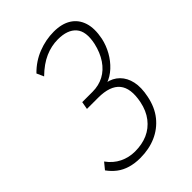

<svg xmlns="http://www.w3.org/2000/svg" viewBox="-210 -812 919 919"><g transform="rotate(-45 249.0 -352.5)"><path d="M189 8Q153 8 122.5 -1Q92 -10 69 -27.5Q46 -45 28 -70L55 -103Q81 -67 117 -49.5Q153 -32 194 -32Q242 -32 279.5 -48.5Q317 -65 343 -98.5Q369 -132 379 -181Q395 -261 363 -300Q331 -339 251 -339H175L182 -378H252Q294 -378 328 -396Q362 -414 386 -449.5Q410 -485 421 -534Q436 -605 406.5 -639Q377 -673 312 -673Q268 -673 225.5 -654.5Q183 -636 140 -594L124 -630Q165 -672 217.5 -692.5Q270 -713 324 -713Q378 -713 413 -691Q448 -669 461.5 -627.5Q475 -586 463 -526Q455 -489 436 -455Q417 -421 389.5 -395.5Q362 -370 328 -358V-363Q366 -356 391 -331Q416 -306 424.5 -267Q433 -228 422 -175Q410 -115 377.5 -74.5Q345 -34 297 -13Q249 8 189 8Z"/></g></svg>

Font: Nunito Sans 10pt Condensed ExtraLight
Style: Italic
Weight: 250
Width: 3
Italic angle: -9°
Designer: Vernon Adams
Foundry: Vernon Adams
Version: Version 3.101;gftools[0.9.27]